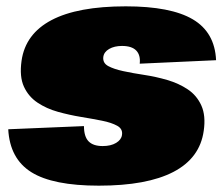

<svg xmlns="http://www.w3.org/2000/svg" viewBox="-20 -573 707 606"><path d="M292 13Q147 13 79 -29.5Q11 -72 6 -165L245 -175Q245 -142 259.5 -127Q274 -112 304 -112Q330 -112 346.5 -122Q363 -132 365 -147Q368 -166 350 -176Q332 -186 302 -192Q272 -198 235.5 -204Q199 -210 163 -220Q127 -230 98.5 -249Q70 -268 55.5 -299.5Q41 -331 48 -381Q60 -466 142.5 -509.5Q225 -553 377 -553Q519 -553 588.5 -512Q658 -471 662 -383L421 -372Q424 -399 410 -413.5Q396 -428 365 -428Q341 -428 324.5 -418.5Q308 -409 306 -393Q304 -374 321.5 -364.5Q339 -355 369 -348.5Q399 -342 435.5 -336.5Q472 -331 508 -320.5Q544 -310 572.5 -291Q601 -272 615.5 -240Q630 -208 623 -160Q611 -74 527.5 -30.5Q444 13 292 13Z"/></svg>

Font: Pathway Extreme SemiCondensed Black
Style: Italic
Weight: 900
Width: 4
Italic angle: -8°
Version: Version 1.001;gftools[0.9.26]